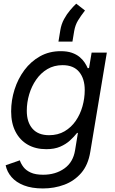

<svg xmlns="http://www.w3.org/2000/svg" viewBox="-20 -826 637 1060"><path d="M216.8 214.4Q155.3 214.4 112.1 197.5Q68.8 180.7 43.7 151.6Q18.6 122.6 11.2 86.4L89.4 59.1Q95.7 78.1 109.6 96.4Q123.5 114.7 149.7 126.7Q175.8 138.7 218.3 138.7Q286.6 138.7 335.2 104.2Q383.8 69.8 394.5 3.4L410.2 -92.8L404.8 -91.3Q388.7 -70.8 366.2 -50.3Q343.8 -29.8 312 -16.1Q280.3 -2.4 235.4 -2.4Q176.8 -2.4 133.3 -27.3Q89.8 -52.2 65.7 -98.9Q41.5 -145.5 41.5 -210.9Q41.5 -272.5 60.3 -331.8Q79.1 -391.1 114.7 -439Q150.4 -486.8 200.9 -515.1Q251.5 -543.5 315.4 -543.5Q351.1 -543.5 376.5 -534.7Q401.9 -525.9 419.2 -511.5Q436.5 -497.1 447.3 -480.7Q458 -464.4 464.4 -449.2L471.7 -450.7L485.8 -535.6H569.8L478.5 12.2Q466.8 84.5 428.5 128.9Q390.1 173.3 335 193.8Q279.8 214.4 216.8 214.4ZM251 -79.6Q299.8 -79.6 336.7 -101.3Q373.5 -123 398.2 -158.9Q422.9 -194.8 435.3 -239Q447.8 -283.2 447.8 -328.6Q447.8 -391.6 417 -429Q386.2 -466.3 325.7 -466.3Q278.3 -466.3 241.7 -444.6Q205.1 -422.9 179.7 -386.2Q154.3 -349.6 141.1 -304.9Q127.9 -260.3 127.9 -214.4Q127.9 -151.4 159.4 -115.5Q190.9 -79.6 251 -79.6ZM302.7 -596.2 313 -659.2Q318.4 -692.4 333.5 -720.2Q348.6 -748 367.2 -769.8Q385.7 -791.5 400.9 -805.7L449.2 -768.1Q425.8 -737.8 410.6 -712.9Q395.5 -688 389.6 -654.8L379.9 -596.2Z"/></svg>

Font: Inter 20pt
Style: Italic
Weight: 400
Italic angle: -9.3988°
Version: Version 4.001;git-66647c0bb